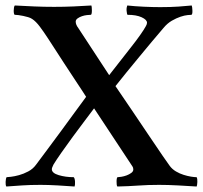

<svg xmlns="http://www.w3.org/2000/svg" viewBox="-29 -676 739 700"><path d="M168 -651Q204 -651 239 -652.5Q274 -654 304 -656Q305 -654 305.5 -648.5Q306 -643 306 -637Q306 -631 305 -626.5Q304 -622 302 -622Q297 -622 288 -621Q279 -620 270 -617Q261 -614 254 -609Q247 -604 247 -597Q247 -586 257 -573L369 -402Q388 -426 408.5 -452.5Q429 -479 448 -503Q467 -527 481.5 -547.5Q496 -568 503 -581Q507 -588 507 -593Q507 -604 487.5 -613Q468 -622 436 -622Q435 -622 434 -626.5Q433 -631 432.5 -637Q432 -643 433 -648.5Q434 -654 435 -656Q463 -653 495.5 -651.5Q528 -650 555 -650Q594 -650 622 -652Q650 -654 670 -656Q672 -651 672.5 -637.5Q673 -624 669 -622Q666 -622 655 -621Q644 -620 629 -615Q614 -610 597.5 -600.5Q581 -591 567 -574Q548 -552 525 -524.5Q502 -497 478.5 -468.5Q455 -440 432.5 -412.5Q410 -385 392 -362Q418 -324 450.5 -276Q483 -228 512.5 -184Q542 -140 564 -108Q586 -76 590 -71Q599 -59 612.5 -51Q626 -43 640.5 -38.5Q655 -34 667.5 -32Q680 -30 688 -30Q691 -24 690.5 -12.5Q690 -1 688 4Q658 2 620 0Q582 -2 551 -2Q510 -2 475.5 0.5Q441 3 399 4Q397 2 396.5 -3.5Q396 -9 396 -15Q396 -21 397 -25.5Q398 -30 400 -30Q404 -30 413.5 -31.5Q423 -33 432.5 -36.5Q442 -40 449.5 -45.5Q457 -51 457 -58Q457 -65 454 -69L314 -281Q302 -265 280.5 -236.5Q259 -208 236.5 -177.5Q214 -147 194.5 -119Q175 -91 166 -76Q164 -71 162 -67Q160 -63 160 -59Q160 -45 185 -37.5Q210 -30 240 -30Q244 -25 244.5 -13.5Q245 -2 243 4Q217 2 181.5 0Q146 -2 119 -2Q80 -2 51.5 0Q23 2 -6 4Q-9 -1 -8.5 -13Q-8 -25 -5 -30Q-2 -30 11 -31.5Q24 -33 40.5 -37.5Q57 -42 74 -51Q91 -60 102 -75Q120 -99 144.5 -132Q169 -165 194.5 -199.5Q220 -234 243.5 -266.5Q267 -299 285 -323Q280 -331 271.5 -344Q263 -357 252 -373.5Q241 -390 229 -408.5Q217 -427 205 -445Q178 -487 146 -536Q131 -559 116.5 -578.5Q102 -598 88 -607Q82 -611 73.5 -613.5Q65 -616 55.5 -618Q46 -620 38 -621Q30 -622 25 -622Q23 -622 22 -626.5Q21 -631 21 -637Q21 -643 22 -648.5Q23 -654 25 -656Q62 -654 96.5 -652.5Q131 -651 168 -651Z"/></svg>

Font: Vermiglione SemiBold
Style: Regular
Weight: 600
Version: Version 1.000